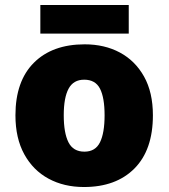

<svg xmlns="http://www.w3.org/2000/svg" viewBox="-20 -741 677 771"><path d="M594 -278Q594 -139 520 -64.5Q446 10 317 10Q237 10 175 -23.5Q113 -57 77.5 -121.5Q42 -186 42 -278Q42 -415 116 -489Q190 -563 320 -563Q400 -563 461.5 -530Q523 -497 558.5 -433.5Q594 -370 594 -278ZM236 -278Q236 -207 255 -169.5Q274 -132 319 -132Q363 -132 381.5 -169.5Q400 -207 400 -278Q400 -349 381.5 -385Q363 -421 318 -421Q275 -421 255.5 -385Q236 -349 236 -278ZM497 -721V-606H142V-721Z"/></svg>

Font: Noto Sans Ethiopic Black
Style: Regular
Weight: 900
Designer: Monotype Design Team
Foundry: Monotype Imaging Inc.
Version: Version 2.102; ttfautohint (v1.8.4.7-5d5b)